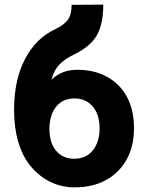

<svg xmlns="http://www.w3.org/2000/svg" viewBox="-20 -795 640 831"><path d="M303 16Q248 16 198.5 -7.5Q149 -31 110 -79Q77 -120 59 -181Q41 -242 41 -319Q41 -450 88.5 -540Q136 -630 218 -668Q259 -688 274.5 -710.5Q290 -733 290 -774L427 -775Q427 -691 399 -642Q371 -593 298 -558Q259 -539 236 -514.5Q213 -490 203 -450Q247 -493 314 -493Q389 -493 444.5 -462Q500 -431 530 -374.5Q560 -318 560 -240Q560 -162 528 -104.5Q496 -47 438.5 -15.5Q381 16 303 16ZM301 -108Q352 -108 381.5 -144Q411 -180 411 -240Q411 -299 381.5 -334Q352 -369 302 -369Q253 -369 224 -334.5Q195 -300 194 -240Q193 -179 222 -143.5Q251 -108 301 -108Z"/></svg>

Font: Geist Mono Black
Style: Regular
Weight: 900
Monospace: yes
Designer: Basement.studio, Andrés Briganti, Mateo Zaragoza
Foundry: Basement.studio, Vercel, Andrés Briganti, Guido Ferreyra, Mateo Zaragoza
Version: Version 1.500; ttfautohint (v1.8.4.7-5d5b)